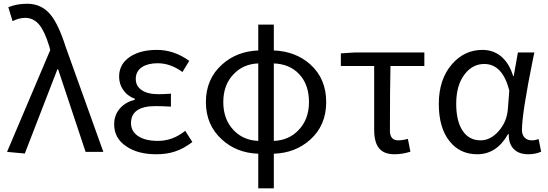

<svg xmlns="http://www.w3.org/2000/svg" viewBox="-20 -810 2921 1024"><path d="M112.3 8.8 17.6 0 248 -543 242.2 -564.5Q218.8 -641.6 190.4 -676.8Q159.2 -714.8 115.2 -714.8Q82 -714.8 46.9 -697.3L24.4 -771.5Q68.4 -790 125 -790Q201.2 -790 249 -732.4Q292 -680.7 330.1 -560.5L531.2 0H436.5L290 -440.4H286.1Z M813.5 12.7Q713.9 12.7 652.3 -30.3Q588.9 -73.2 588.9 -146.5Q588.9 -199.2 622.1 -234.4Q650.4 -265.6 699.2 -278.3V-283.2Q659.2 -297.9 636.7 -331.1Q615.2 -362.3 615.2 -401.4Q615.2 -469.7 675.8 -508.8Q730.5 -543.9 817.4 -543.9Q908.2 -543.9 989.3 -485.4L953.1 -425.8Q889.6 -472.7 820.3 -472.7Q769.5 -472.7 737.3 -452.1Q704.1 -429.7 704.1 -389.6Q704.1 -351.6 733.4 -331.1Q764.6 -307.6 826.2 -307.6Q853.5 -307.6 891.6 -310.5V-241.2Q846.7 -244.1 809.6 -244.1Q678.7 -244.1 678.7 -153.3Q678.7 -109.4 716.8 -84Q754.9 -58.6 822.3 -58.6Q901.4 -58.6 967.8 -112.3L1005.9 -52.7Q959 -16.6 913.1 -2Q870.1 12.7 813.5 12.7Z M1357.4 194.3V9.8Q1242.2 5.9 1164.1 -65.4Q1078.1 -142.6 1078.1 -265.6Q1078.1 -388.7 1164.1 -465.8Q1242.2 -536.1 1357.4 -541V-678.7H1440.4V-541Q1557.6 -536.1 1635.7 -465.8Q1719.7 -389.6 1719.7 -265.6Q1719.7 -141.6 1634.8 -65.4Q1555.7 5.9 1440.4 9.8V194.3ZM1357.4 -58.6V-471.7Q1277.3 -468.8 1225.6 -414.1Q1170.9 -357.4 1170.9 -265.6Q1170.9 -173.8 1225.6 -116.2Q1277.3 -61.5 1357.4 -58.6ZM1440.4 -58.6Q1520.5 -61.5 1572.3 -116.2Q1627.9 -173.8 1627.9 -265.6Q1627.9 -359.4 1575.2 -415Q1524.4 -468.8 1440.4 -471.7Z M2084 12.7Q2025.4 12.7 2000 -21.5Q1975.6 -52.7 1975.6 -119.1V-458H1797.9V-525.4L1874 -530.3H2243.2V-458H2062.5Q2059.6 -337.9 2059.6 -113.3Q2059.6 -61.5 2103.5 -61.5Q2127 -61.5 2155.3 -69.3L2168.9 -1Q2126 12.7 2084 12.7Z M2525.4 12.7Q2432.6 12.7 2377.9 -56.6Q2320.3 -127.9 2320.3 -255.9Q2320.3 -386.7 2390.6 -467.8Q2457 -543.9 2552.7 -543.9Q2607.4 -543.9 2648.4 -512.7Q2695.3 -475.6 2716.8 -404.3H2719.7L2742.2 -530.3H2830.1Q2828.1 -518.6 2822.3 -494.1Q2763.7 -205.1 2763.7 -116.2Q2763.7 -89.8 2779.3 -75.2Q2793 -61.5 2816.4 -61.5Q2834 -61.5 2852.5 -68.4L2866.2 -1Q2835 12.7 2797.9 12.7Q2748 12.7 2721.7 -13.7Q2692.4 -41 2693.4 -94.7H2689.5Q2628.9 12.7 2525.4 12.7ZM2543 -61.5Q2595.7 -61.5 2639.2 -110.4Q2682.6 -159.2 2688.5 -226.6L2696.3 -327.1Q2660.2 -468.8 2562.5 -468.8Q2501 -468.8 2459 -415Q2413.1 -356.4 2413.1 -256.8Q2413.1 -164.1 2447.3 -112.8Q2481.4 -61.5 2543 -61.5Z"/></svg>

Font: Bpmf GenYo Gothic R
Style: R
Weight: 400
Foundry: But Ko
Version: Version 1.320